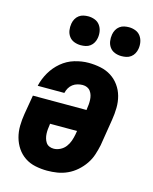

<svg xmlns="http://www.w3.org/2000/svg" viewBox="-114 -827 728 912"><g transform="rotate(15 250.0 -371.5)"><path d="M206 8Q177 8 148 2Q119 -4 96 -19.5Q73 -35 57.5 -58Q42 -81 34.5 -108.5Q27 -136 27.5 -165.5Q28 -195 33 -225L49 -319H313V-323Q315 -335 316 -346.5Q317 -358 316.5 -369.5Q316 -381 313 -391.5Q310 -402 303.5 -411Q297 -420 287 -424.5Q277 -429 265 -429Q253 -429 240 -425.5Q227 -422 216.5 -414Q206 -406 199.5 -394.5Q193 -383 190 -370H59Q67 -405 85.5 -437Q104 -469 132.5 -493Q161 -517 196 -527.5Q231 -538 265 -538Q295 -538 324 -532Q353 -526 376.5 -511Q400 -496 416.5 -473Q433 -450 440.5 -422.5Q448 -395 447.5 -365Q447 -335 442 -305L421 -175Q416 -151 408 -126.5Q400 -102 385 -80Q370 -58 349.5 -40Q329 -22 305 -11Q281 0 256 4Q231 8 206 8ZM209 -101Q225 -101 241 -109Q257 -117 267.5 -131Q278 -145 283.5 -161Q289 -177 292 -193L295 -211H162V-207Q160 -195 159 -183.5Q158 -172 158.5 -161Q159 -150 162 -139Q165 -128 171 -119Q177 -110 187 -105.5Q197 -101 209 -101ZM406 -609Q389 -609 373.5 -615Q358 -621 348.5 -634Q339 -647 336.5 -663.5Q334 -680 337 -697Q339 -709 345 -720Q351 -731 361 -738.5Q371 -746 383 -748.5Q395 -751 406 -751Q423 -751 438.5 -745Q454 -739 463.5 -726Q473 -713 476 -696.5Q479 -680 476 -663Q474 -651 468 -640Q462 -629 452 -621.5Q442 -614 430 -611.5Q418 -609 406 -609ZM206 -609Q189 -609 173.5 -615Q158 -621 148.5 -634Q139 -647 136.5 -663.5Q134 -680 137 -697Q139 -709 145 -720Q151 -731 161 -738.5Q171 -746 183 -748.5Q195 -751 206 -751Q223 -751 238.5 -745Q254 -739 263.5 -726Q273 -713 276 -696.5Q279 -680 276 -663Q274 -651 268 -640Q262 -629 252 -621.5Q242 -614 230 -611.5Q218 -609 206 -609Z"/></g></svg>

Font: Iosevka Curly Slab HvObl
Style: Regular
Weight: 900
Italic angle: -9°
Monospace: yes
Designer: Belleve Invis
Foundry: Belleve Invis
Version: Version 11.1.0; ttfautohint (v1.8.3)